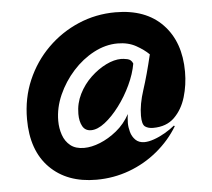

<svg xmlns="http://www.w3.org/2000/svg" viewBox="-48 -605 822 744"><g transform="rotate(-5 363.0 -233.0)"><path d="M298 87Q184 87 117 19.5Q50 -48 50 -170Q50 -252 80 -321.5Q110 -391 162.5 -443Q215 -495 283 -524Q351 -553 427 -553Q545 -553 610.5 -484.5Q676 -416 676 -300Q676 -249 662 -202Q648 -155 617 -124.5Q586 -94 534 -94Q515 -94 503 -102.5Q491 -111 491 -145Q491 -189 509 -244Q527 -299 546 -379Q527 -398 496.5 -415Q466 -432 425 -432Q378 -432 332.5 -408Q287 -384 250.5 -343.5Q214 -303 192 -253.5Q170 -204 170 -153Q170 -124 179 -98Q188 -72 208 -56Q228 -40 261 -40Q290 -40 323.5 -53.5Q357 -67 388.5 -92.5Q420 -118 441 -156Q440 -151 439 -141.5Q438 -132 438 -121Q438 -105 443 -86.5Q448 -68 461 -55Q474 -42 496 -42Q512 -42 533.5 -49.5Q555 -57 576.5 -69.5Q598 -82 615 -96L618 -93Q586 -40 536.5 1Q487 42 426 64.5Q365 87 298 87ZM294 -106Q271 -106 260.5 -125Q250 -144 250 -173Q250 -214 268 -250Q286 -286 314.5 -313Q343 -340 374.5 -355.5Q406 -371 434 -371Q442 -371 457.5 -368Q473 -365 479 -349Q472 -309 452 -266.5Q432 -224 404.5 -187.5Q377 -151 348 -128.5Q319 -106 294 -106Z"/></g></svg>

Font: Cabin VF Beta
Style: Regular
Weight: 400
Designer: Pablo Impallari
Foundry: Pablo Impallari. http://www.impallari.com Igino Marini. http://www.ikern.com
Version: Version 2.200